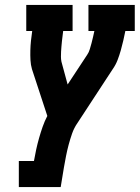

<svg xmlns="http://www.w3.org/2000/svg" viewBox="-20 -755 564 775"><path d="M56 0V-105H117Q121 -128 126 -151Q131 -174 137.5 -197Q144 -220 152 -243Q160 -266 171 -287L109 -476Q104 -493 103 -512.5Q102 -532 102.5 -551.5Q103 -571 105 -590.5Q107 -610 110 -630H86V-735H273V-630H235Q234 -620 232.5 -609.5Q231 -599 230 -588.5Q229 -578 228 -567.5Q227 -557 226.5 -546.5Q226 -536 226 -526Q226 -516 228 -506L253 -414L332 -534Q339 -544 342.5 -556.5Q346 -569 349.5 -581Q353 -593 355.5 -605.5Q358 -618 361 -630H337V-735H524V-630H486Q482 -610 477.5 -590.5Q473 -571 467.5 -551.5Q462 -532 454.5 -512.5Q447 -493 435 -476L293 -259Q279 -239 271 -216Q263 -193 257 -170.5Q251 -148 246.5 -125Q242 -102 238 -79L225 0Z"/></svg>

Font: Iosevka Curly Slab XBdObl
Style: Regular
Weight: 800
Italic angle: -9°
Monospace: yes
Designer: Belleve Invis
Foundry: Belleve Invis
Version: Version 11.1.0; ttfautohint (v1.8.3)